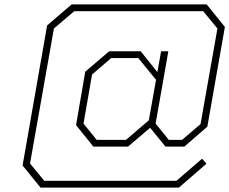

<svg xmlns="http://www.w3.org/2000/svg" viewBox="-20 -757 1046 876"><path d="M165 99 83 -2 195 -641 307 -737H923L1006 -634L926 -179L821 -88H735L665 -174L564 -88H406L327 -186L369 -430L478 -523H622L698 -428L715 -523H748L690 -193L750 -119H811L895 -191L972 -627L907 -706H319L226 -627L117 -11L182 68H785L902 -33L922 -10L796 99ZM421 -119H555L659 -208L692 -393L611 -492H487L400 -417L361 -193Z"/></svg>

Font: Tomorrow ExtraLight
Style: Italic
Weight: 275
Italic angle: -10°
Designer: Tony de Marco, Monica Rizzolli
Foundry: Just in Type
Version: Version 2.002